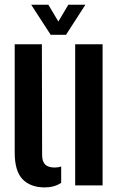

<svg xmlns="http://www.w3.org/2000/svg" viewBox="-20 -788 508 816"><path d="M42.5 -139.5V-600H158L159 -129.5Q159 -102 171.8 -89Q184.5 -76 213 -76Q228 -76 240 -80.5V-11Q211 8.5 170.5 8.5Q110 8.5 76.2 -26Q42.5 -60.5 42.5 -139.5ZM299.5 0V-600H416V0ZM195.5 -640 112.5 -768H185.5L228 -696.5L270.5 -768H343L260.5 -640Z"/></svg>

Font: Big Shoulders Stencil Text Thin
Style: Bold
Weight: 700
Version: Version 2.001